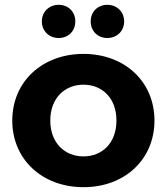

<svg xmlns="http://www.w3.org/2000/svg" viewBox="-20 -770 694 798"><path d="M224 -612C263 -612 293 -640 293 -681C293 -722 263 -750 224 -750C185 -750 154 -722 154 -681C154 -640 185 -612 224 -612ZM426 -612C465 -612 496 -640 496 -681C496 -722 465 -750 426 -750C387 -750 357 -722 357 -681C357 -640 387 -612 426 -612ZM327 8C498 8 622 -107 622 -269C622 -431 498 -546 327 -546C156 -546 31 -431 31 -269C31 -107 156 8 327 8ZM327 -120C249 -120 189 -176 189 -269C189 -362 249 -418 327 -418C405 -418 464 -362 464 -269C464 -176 405 -120 327 -120Z"/></svg>

Font: AWKNG-Font
Style: Bold
Weight: 700
Designer: Awakening Church
Foundry: Awakening Church
Version: Version 1.700;PS 001.700;hotconv 1.0.88;makeotf.lib2.5.64775